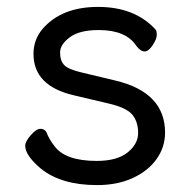

<svg xmlns="http://www.w3.org/2000/svg" viewBox="-20 -512 550 556"><path d="M261 24Q157 24 98 -24Q53 -62 53 -90Q53 -102 69 -120.5Q85 -139 97 -139Q110 -139 115 -128Q122 -109 137 -90Q168 -46 260 -46Q319 -46 349.5 -70.5Q380 -95 380 -127Q380 -159 363.5 -179.5Q347 -200 295.5 -212Q244 -224 194 -236Q77 -263 77 -356Q77 -397 103 -428Q158 -492 264 -492Q370 -492 430 -427Q434 -423 434 -411Q434 -399 422 -381Q410 -363 399 -363Q387 -363 375 -379Q345 -425 266 -425Q210 -425 182 -404Q154 -383 154 -360Q154 -336 166 -323.5Q178 -311 217 -302L313 -279Q458 -245 458 -128Q458 -86 433.5 -51.5Q409 -17 364.5 3.5Q320 24 261 24Z"/></svg>

Font: linja waso lili
Style: Bold
Weight: 400
Designer: Fontworks Inc.
Version: Version 1.000;August 6, 2022;FontCreator 14.0.0.2814 64-bit